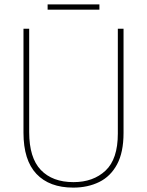

<svg xmlns="http://www.w3.org/2000/svg" viewBox="-20 -845 669 875"><path d="M543 -239Q543 -151 513.5 -96Q484 -41 432 -15.5Q380 10 314 10Q205 10 146 -52.5Q87 -115 87 -240V-714H113V-243Q113 -126 166 -70.5Q219 -15 315 -15Q405 -15 461 -67.5Q517 -120 517 -236V-714H543ZM433 -825V-801H197V-825Z"/></svg>

Font: Noto Sans Tamil SemiCondensed Thin
Style: Regular
Weight: 100
Width: 4
Designer: Jelle Bosma - Monotype Design Team
Foundry: Monotype Imaging Inc.
Version: Version 2.004; ttfautohint (v1.8.4.7-5d5b)